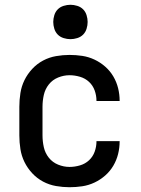

<svg xmlns="http://www.w3.org/2000/svg" viewBox="-20 -772 590 804"><path d="M271 12Q243 12 214.5 7Q186 2 160.5 -11.5Q135 -25 115 -46.5Q95 -68 82.5 -93.5Q70 -119 65.5 -147.5Q61 -176 61 -205V-325Q61 -354 65.5 -382.5Q70 -411 82.5 -436.5Q95 -462 115 -483.5Q135 -505 160.5 -518.5Q186 -532 214.5 -537Q243 -542 271 -542Q298 -542 324.5 -538Q351 -534 375.5 -522.5Q400 -511 420.5 -493Q441 -475 454.5 -452Q468 -429 474.5 -403Q481 -377 481 -350V-349H384V-350Q384 -372 376.5 -393Q369 -414 353 -429Q337 -444 315 -450.5Q293 -457 271 -457Q247 -457 223.5 -447.5Q200 -438 184.5 -418.5Q169 -399 163.5 -374.5Q158 -350 158 -325V-205Q158 -180 163.5 -155.5Q169 -131 184.5 -111.5Q200 -92 223.5 -82.5Q247 -73 271 -73Q293 -73 315 -79.5Q337 -86 353 -101Q369 -116 376.5 -137Q384 -158 384 -180V-181H481V-180Q481 -153 474.5 -127Q468 -101 454.5 -78Q441 -55 420.5 -37Q400 -19 375.5 -7.5Q351 4 324.5 8Q298 12 271 12ZM275 -608Q261 -608 246.5 -612.5Q232 -617 222 -627Q212 -637 207.5 -651.5Q203 -666 203 -680Q203 -694 207.5 -708.5Q212 -723 222 -733Q232 -743 246.5 -747.5Q261 -752 275 -752Q289 -752 303.5 -747.5Q318 -743 328 -733Q338 -723 342.5 -708.5Q347 -694 347 -680Q347 -666 342.5 -651.5Q338 -637 328 -627Q318 -617 303.5 -612.5Q289 -608 275 -608Z"/></svg>

Font: Lode Dark
Style: Bold
Weight: 700
Monospace: yes
Designer: Belleve Invis
Foundry: Belleve Invis
Version: Version 29.2.0; ttfautohint (v1.8.3)